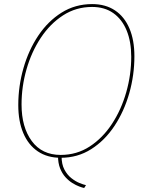

<svg xmlns="http://www.w3.org/2000/svg" viewBox="-20 -764 704 940"><path d="M264 -1 281.5 1Q281.5 40 295.2 66Q309 92 329.2 108Q349.5 124 369.2 132Q389 140 401 142.5L392 156.5Q383 154.5 367.5 148.8Q352 143 334.2 132Q316.5 121 300.5 103.5Q284.5 86 274.2 60.2Q264 34.5 264 -1ZM277 8.5Q211.5 8.5 165 -23Q118.5 -54.5 94 -112.5Q69.5 -170.5 69.5 -249.5Q69.5 -342 94.8 -430.2Q120 -518.5 167.2 -589.2Q214.5 -660 281.2 -702Q348 -744 431 -744Q496.5 -744 542.8 -713.2Q589 -682.5 613.5 -625.2Q638 -568 638 -488.5Q638 -396 612.8 -307.2Q587.5 -218.5 540.2 -147.2Q493 -76 426.5 -33.8Q360 8.5 277 8.5ZM277 -5.5Q356 -5.5 419.5 -47Q483 -88.5 528.5 -158Q574 -227.5 598.2 -313Q622.5 -398.5 622.5 -486Q622.5 -560 600 -614.8Q577.5 -669.5 534.8 -699.8Q492 -730 431 -730Q352.5 -730 288.8 -688.8Q225 -647.5 179.5 -578.5Q134 -509.5 109.8 -424.8Q85.5 -340 85.5 -252.5Q85.5 -141.5 135.5 -73.5Q185.5 -5.5 277 -5.5Z"/></svg>

Font: Epilogue Thin
Style: Italic
Weight: 250
Italic angle: -12°
Designer: Tyler Finck
Foundry: Etcetera Type Co
Version: Version 2.112